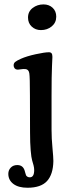

<svg xmlns="http://www.w3.org/2000/svg" viewBox="-20 -675 340 880"><path d="M108.4 -594.7Q108.4 -622.1 129.6 -638.4Q150.9 -654.8 179.2 -654.8Q204.6 -654.8 221.2 -639.4Q237.8 -624 237.8 -598.6Q237.8 -571.3 217.3 -554.2Q196.8 -537.1 167.5 -537.1Q142.6 -537.1 125.5 -553Q108.4 -568.8 108.4 -594.7ZM117.2 -237.8Q117.2 -321.3 114.3 -339.4Q111.3 -357.4 96.2 -358.4Q87.4 -359.4 75.4 -357.4Q63.5 -355.5 58.6 -356Q51.8 -356.4 47.1 -361.8Q42.5 -367.2 42.5 -375.5Q42.5 -385.3 49.6 -391.1Q56.6 -397 76.2 -405.8Q102.5 -417.5 143.8 -426.5Q185.1 -435.5 204.1 -435.5Q212.9 -435.5 216.6 -430.4Q220.2 -425.3 220.2 -414.1Q220.2 -410.6 218.3 -371.1Q216.3 -331.5 216.3 -234.4V-80.6Q216.3 -40 220.5 3.2Q224.6 46.4 224.6 63Q223.6 124 195.6 154.8Q167.5 185.5 106 185.5Q64.5 185.5 41.3 168Q18.1 150.4 18.1 121.6Q18.1 105 29.3 93.3Q40.5 81.5 59.1 81.5Q85 81.5 92.8 106.4Q93.8 109.4 95.9 117.4Q98.1 125.5 99.4 128.4Q100.6 131.3 105 134.5Q109.4 137.7 116.7 137.7Q136.7 137.7 136.7 104.5Q136.7 94.2 133.8 83Q130.9 71.8 127.2 59.8Q123.5 47.9 120.6 14.2Q117.7 -19.5 117.7 -68.8Z"/></svg>

Font: Cooper* Medium
Style: Regular
Weight: 500
Designer: Owen Earl
Foundry: indestructible type*
Version: Version 0.001